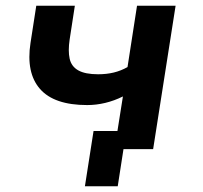

<svg xmlns="http://www.w3.org/2000/svg" viewBox="-20 -518 705 667"><path d="M389 129H275L305 -63H492L483 0H409ZM378 0 407 -183Q377 -168 345.5 -160.5Q314 -153 283 -153Q168 -153 119 -209Q70 -265 86 -369L106 -498H240L222 -381Q216 -341 222 -314Q228 -287 252 -273.5Q276 -260 321 -260Q350 -260 375 -266Q400 -272 423 -285L456 -498H590L512 0Z"/></svg>

Font: Nunito Sans 8pt
Style: Bold Italic
Weight: 700
Italic angle: -9°
Version: Version 3.101;gftools[0.9.27]